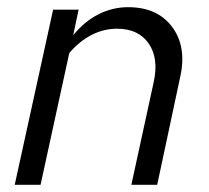

<svg xmlns="http://www.w3.org/2000/svg" viewBox="-20 -515 582 535"><path d="M21 0 128 -488H199L184 -417Q216 -456 255 -475.5Q294 -495 337 -495Q419 -495 460 -439.5Q501 -384 482 -300L418 0H346L408 -285Q423 -352 394.5 -393.5Q366 -435 306 -435Q269 -435 235 -417.5Q201 -400 173 -367L93 0Z"/></svg>

Font: Red Hat Text
Style: Italic
Weight: 400
Italic angle: -12°
Designer: Pentagram / MCKL
Foundry: Pentagram / MCKL
Version: Version 1.005; Red Hat Text Italic